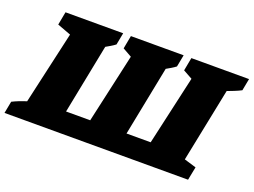

<svg xmlns="http://www.w3.org/2000/svg" viewBox="-144 -879 1450 1098"><g transform="rotate(20 581.0 -330.0)"><path d="M1191 -587Q1172 -577 1150.5 -568.5Q1129 -560 1108 -552L1017 -103L1090 -81L1074 0H-43L-29 -73Q-9 -83 12.5 -91.5Q34 -100 56 -107L156 -549L73 -580L88 -660H439L425 -587Q412 -577 397.5 -568.5Q383 -560 369 -552L285 -128H432L526 -549L471 -580L486 -660H807L793 -587Q780 -577 765.5 -568.5Q751 -560 737 -552L653 -128H800L895 -549L839 -580L854 -660H1205Z"/></g></svg>

Font: Piazzolla SC Black
Style: Italic
Weight: 900
Italic angle: -11.3°
Designer: Juan Pablo del Peral
Foundry: Huerta Tipografica
Version: Version 1.330